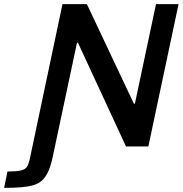

<svg xmlns="http://www.w3.org/2000/svg" viewBox="-114 -708 883 928"><path d="M-94 200 -78 121Q-35 121 -13.5 116Q8 111 16 98.5Q24 86 29 65L188 -688H306L533 -207H538L640 -688H749L603 0H495L263 -501H258L142 45Q133 88 121 116.5Q109 145 91.5 162Q74 179 49 186.5Q24 194 -11 197Q-46 200 -94 200Z"/></svg>

Font: Saira Thin Medium
Style: Italic
Weight: 500
Italic angle: -12°
Version: Version 1.101